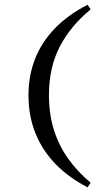

<svg xmlns="http://www.w3.org/2000/svg" viewBox="-20 -651 430 825"><path d="M356.5 154Q275 112.1 218.1 53.2Q161.3 -5.6 131.9 -79.4Q102.4 -153.2 102.4 -241.1Q102.4 -327.4 131.5 -400Q160.5 -472.6 217.3 -530.6Q274.2 -588.7 356.5 -630.6L369.4 -610.5Q283.9 -541.1 237.1 -451.2Q190.3 -361.3 190.3 -241.9Q190.3 -161.3 211.3 -94Q232.3 -26.6 272.2 29.8Q312.1 86.3 369.4 133.9Z"/></svg>

Font: Playfair SemiBold
Style: Regular
Weight: 600
Designer: Claus Eggers Sørensen
Foundry: Claus Eggers Sørensen
Version: Version 2.001;gftools[0.9.30]